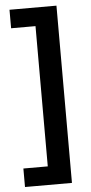

<svg xmlns="http://www.w3.org/2000/svg" viewBox="-59 -748 448 941"><g transform="rotate(-5 165.0 -278.0)"><path d="M25 67V158H256V-714H25V-623H145V67Z"/></g></svg>

Font: Noto Sans Ol Chiki SemiBold
Style: Regular
Weight: 600
Designer: Monotype Design Team, Lewis McGuffie
Foundry: Monotype Imaging Inc.
Version: Version 2.003